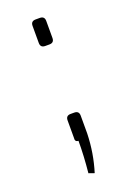

<svg xmlns="http://www.w3.org/2000/svg" viewBox="-114 -479 444 646"><g transform="rotate(-20 108.0 -156.0)"><path d="M100 -433H115Q132 -433 132 -416V-355Q132 -338 115 -338H100Q83 -338 83 -355V-416Q83 -433 100 -433ZM102 -94H115Q132 -94 132 -77V-13Q130 57 110 121L90 114Q96 54 96 0Q83 0 85 -15V-77Q85 -94 102 -94Z"/></g></svg>

Font: Exo 2.0 Extra Light
Style: Regular
Weight: 250
Designer: Natanael Gama
Version: Version 1.001;PS 001.001;hotconv 1.0.70;makeotf.lib2.5.58329